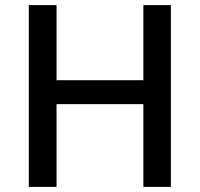

<svg xmlns="http://www.w3.org/2000/svg" viewBox="-20 -734 786 754"><path d="M651 0H543V-325H202V0H93V-714H202V-419H543V-714H651Z"/></svg>

Font: Noto Sans Thai Looped Medium
Style: Regular
Weight: 500
Designer: Sasikarn Vongin, Ben Mitchell
Foundry: The Fontpad Ltd
Version: Version 1.001; ttfautohint (v1.8.4.7-5d5b)